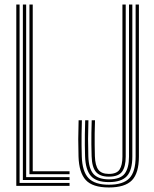

<svg xmlns="http://www.w3.org/2000/svg" viewBox="-20 -820 680 847"><path d="M51.9 0V-800H66.4V-12.9H286.8V0ZM80.9 -25.8V-800H95.4V-38.7H286.8V-25.8ZM109.9 -51.5V-800H124.4V-64.4H286.8V-51.5ZM460.4 7Q388.5 7 358.5 -25.7Q328.5 -58.5 326.4 -129.6Q325.2 -170.1 325.2 -205.9Q325.3 -241.6 326.8 -289.5H341.3Q340.3 -253.6 339.9 -227.6Q339.5 -201.6 339.8 -178.8Q340.2 -156 340.8 -130Q342.8 -63.6 370.4 -34.3Q398 -5.1 460.4 -5.1Q523.7 -5.1 551 -34Q578.3 -62.9 578.3 -129.6V-800H592.8V-129.6Q592.8 -56.5 562.1 -24.7Q531.4 7 460.4 7ZM460.4 -16.7Q404.4 -16.7 380.8 -44Q357.2 -71.2 355.3 -130.4Q354.7 -156.9 354.3 -179.4Q354 -201.8 354.4 -227.5Q354.8 -253.2 355.8 -289.5H370.1Q368.6 -243.1 368.5 -206.5Q368.5 -169.9 369.7 -130.4Q371.4 -75.2 392.8 -52Q414.2 -28.8 460.2 -28.8Q511.1 -28.8 530.1 -54Q549.1 -79.2 549.1 -129V-800H563.8V-129.6Q563.8 -69.5 539.8 -43.1Q515.8 -16.7 460.4 -16.7ZM460.2 -40.7Q421 -40.7 403.3 -61.6Q385.6 -82.5 384.2 -130.8Q383.5 -157.6 383.1 -182.2Q382.8 -206.8 383.2 -232.7Q383.6 -258.6 384.6 -289.5H399.1Q398 -256.5 397.7 -230.5Q397.3 -204.5 397.7 -180.7Q398 -157 398.6 -130.8Q399.9 -89.9 413.8 -71.3Q427.8 -52.8 460.2 -52.8Q494.8 -52.8 507.5 -72Q520.1 -91.3 520.1 -129V-800H534.6V-129Q534.6 -85.3 518.7 -63Q502.8 -40.7 460.2 -40.7Z"/></svg>

Font: Big Shoulders Inline Display SC Thin
Style: Regular
Weight: 100
Designer: Patric King
Foundry: XO Type Co
Version: Version 2.002